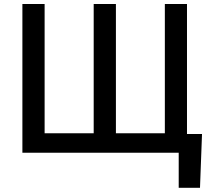

<svg xmlns="http://www.w3.org/2000/svg" viewBox="-20 -747 1049 939"><path d="M968 -91.6 958.1 171.5H854V0H787.6V-91.6ZM89.5 -727.3H198.2V-95.2H438.2V-727.3H546.9V-95.2H786.2V-727.3H894.5V0H89.5Z"/></svg>

Font: InterMG Medium
Style: Regular
Weight: 500
Designer: Rasmus Andersson
Foundry: rsms
Version: Version 3.019;December 26, 2023;FontCreator 15.0.0.2955 64-b